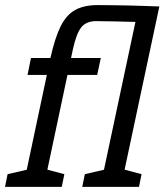

<svg xmlns="http://www.w3.org/2000/svg" viewBox="-38 -725 639 745"><path d="M51.7 0 157.7 -500Q174.7 -577 196.9 -622.1Q219.2 -667.2 253.6 -686.2Q288 -705.3 341.3 -705.3Q364.2 -705.3 395.2 -704.8Q426.2 -704.3 458.2 -703.8Q490.2 -703.2 518.2 -702.1Q546.3 -701 563.3 -700.5Q580.3 -700 580.3 -700L487.3 -640Q487.3 -640 463.6 -640.5Q439.8 -641 404.7 -642Q369.5 -643 334.8 -643Q296.7 -643 277.3 -618.8Q258 -594.5 244.7 -533L131.7 0ZM68.8 -434.2 82.2 -500H353.2L339 -434.2ZM351.3 0 500.3 -700H580.3L431.3 0ZM-18.5 0 -8.5 -49.2 81.7 -70 61.5 0ZM121.7 0 130.3 -70.8 211.7 -49.2 201.7 0ZM421.3 0 430 -70.8 511.3 -49.2 501.3 0ZM281.2 0 291.2 -49.2 381.3 -70 361.2 0Z"/></svg>

Font: Epunda Slab Light
Style: Italic
Weight: 300
Italic angle: -12°
Designer: Simon Atzbach
Foundry: typofactur
Version: Version 1.102